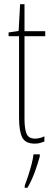

<svg xmlns="http://www.w3.org/2000/svg" viewBox="-20 -727 249 917"><path d="M147 -65Q160 -65 172.5 -68.5Q185 -72 192 -76V-51Q182 -47 171 -44Q160 -41 146 -41Q100 -41 85.5 -72Q71 -103 71 -163V-554H21V-572L69 -579L76 -707H97V-578H196V-554H97V-159Q97 -111 107 -88Q117 -65 147 -65ZM170 20Q161 54 146 95Q131 136 111 170H98V160Q105 142 114 114.5Q123 87 130.5 58.5Q138 30 140 10H170Z"/></svg>

Font: Noto Sans Tamil UI ExtraCondensed Thin
Style: Regular
Weight: 100
Width: 2
Designer: Jelle Bosma - Monotype Design Team
Foundry: Monotype Imaging Inc.
Version: Version 2.004; ttfautohint (v1.8.4.7-5d5b)